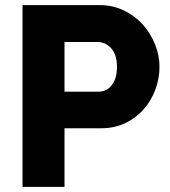

<svg xmlns="http://www.w3.org/2000/svg" viewBox="-20 -730 663 750"><path d="M232 -229H376Q426 -229 468 -248.5Q510 -268 541 -303Q571 -337 587 -380Q603 -423 603 -470Q603 -514 585.5 -557Q568 -600 538 -634Q506 -669 463 -689.5Q420 -710 371 -710H68V0H232ZM360 -566Q391 -566 413 -543Q437 -517 437 -470Q437 -424 417 -398Q397 -372 366 -372H232V-566Z"/></svg>

Font: RT Raleway ExtraBold
Style: Regular
Weight: 400
Designer: Matt McInerney, Pablo Impallari, Rodrigo Fuenzalida — Edited by Milan Moffatt in April 2016
Foundry: Matt McInerney, Pablo Impallari, Rodrigo Fuenzalida — Edited by Milan Moffatt in April 2016
Version: Version 3.001